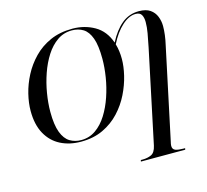

<svg xmlns="http://www.w3.org/2000/svg" viewBox="-131 -876 1368 1268"><g transform="rotate(-15 553.5 -242.5)"><path d="M332 11Q254 11 193 -20Q132 -51 97 -114Q62 -177 62 -271Q62 -325 77 -386.5Q92 -448 123 -507.5Q154 -567 202 -616.5Q250 -666 316 -695.5Q382 -725 468 -725Q551 -725 618.5 -686.5Q686 -648 715 -564Q754 -640 804.5 -681.5Q855 -723 922 -723Q971 -723 999 -703.5Q1027 -684 1039.5 -652.5Q1052 -621 1052 -587Q1052 -559 1048 -526.5Q1044 -494 1036 -460L904 162Q899 181 899 192Q899 216 918.5 223Q938 230 971 230H984L982 240H679L681 230H693Q727 230 753 218Q779 206 789 161L923 -474Q934 -528 941 -567.5Q948 -607 948 -642Q948 -673 937 -692Q926 -711 897 -711Q851 -711 803.5 -668Q756 -625 719 -551Q733 -504 733 -447Q733 -397 718.5 -336Q704 -275 674 -214Q644 -153 596.5 -102Q549 -51 483.5 -20Q418 11 332 11ZM336 1Q392 1 436 -30Q480 -61 512.5 -113Q545 -165 566.5 -228.5Q588 -292 598.5 -357.5Q609 -423 609 -481Q609 -573 590.5 -623.5Q572 -674 539 -694.5Q506 -715 462 -715Q406 -715 362 -684.5Q318 -654 285 -602.5Q252 -551 230 -487.5Q208 -424 197 -357.5Q186 -291 186 -232Q186 -142 205.5 -91Q225 -40 259 -19.5Q293 1 336 1Z"/></g></svg>

Font: Noto Serif Display Medium
Style: Italic
Weight: 500
Italic angle: -12°
Designer: Monotype Design Team
Foundry: Monotype Imaging Inc.
Version: Version 2.009